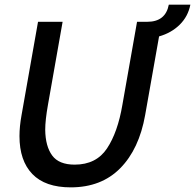

<svg xmlns="http://www.w3.org/2000/svg" viewBox="-20 -794 841 828"><path d="M666 -637 606 -298Q580 -151 498.5 -68.5Q417 14 285 14Q175 14 119.5 -43.5Q64 -101 64 -207Q64 -249 73 -298L144 -700H250L187 -343Q175 -276 175 -234Q176 -163 205 -123.5Q234 -84 302 -84Q395 -84 441.5 -154Q488 -224 508 -343L571 -700H615Q694 -700 708 -774H801Q791 -723 755 -687.5Q719 -652 666 -637Z"/></svg>

Font: Cabin Medium
Style: Italic
Weight: 500
Italic angle: -7°
Designer: Pablo Impallari
Foundry: Pablo Impallari. http://www.impallari.com Igino Marini. http://www.ikern.com
Version: Version 2.200